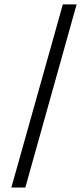

<svg xmlns="http://www.w3.org/2000/svg" viewBox="-20 -775 367 859"><path d="M93.3 64H30.8L261.2 -755.4H322.8Z"/></svg>

Font: Kelvinch
Style: Bold
Weight: 700
Designer: Paul James Miller
Foundry: High-Logic / Made with FontCreator
Version: Version 3.501;March 28, 2021;FontCreator 13.0.0.2683 64-bit